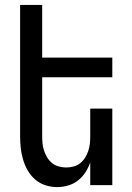

<svg xmlns="http://www.w3.org/2000/svg" viewBox="-20 -755 540 783"><path d="M213 8Q189 8 165.5 0.5Q142 -7 123.5 -23Q105 -39 93 -60Q81 -81 74 -104.5Q67 -128 64.5 -152Q62 -176 62 -200V-735H152V-520H438V-440H152V-200Q152 -185 153.5 -169.5Q155 -154 160 -139.5Q165 -125 173 -112Q181 -99 193 -89.5Q205 -80 220 -76Q235 -72 250 -72Q265 -72 280 -76Q295 -80 307 -89.5Q319 -99 327 -112Q335 -125 340 -139.5Q345 -154 346.5 -169.5Q348 -185 348 -200V-312H438V0H348V-93Q341 -72 328.5 -52.5Q316 -33 298 -19Q280 -5 258 1.5Q236 8 213 8Z"/></svg>

Font: Iosevka Fixed Medium
Style: Regular
Weight: 500
Monospace: yes
Designer: Belleve Invis
Foundry: Belleve Invis
Version: Version 32.3.0